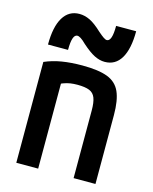

<svg xmlns="http://www.w3.org/2000/svg" viewBox="-115 -840 730 916"><g transform="rotate(15 250.0 -382.0)"><path d="M55 -498Q94 -515 139 -522.5Q184 -530 240 -530Q320 -530 364.5 -513Q409 -496 427.5 -454.5Q446 -413 446 -340V0H338V-334Q338 -374 329.5 -396Q321 -418 300 -426.5Q279 -435 241 -435Q222 -435 205.5 -432.5Q189 -430 170.5 -423Q152 -416 126 -402L163 -470V0H55ZM337 -574Q312 -574 286 -587Q260 -600 224 -632Q208 -648 197.5 -654.5Q187 -661 180 -661Q167 -661 160.5 -642Q154 -623 154 -584H55Q55 -672 83 -718Q111 -764 163 -764Q189 -764 215 -751.5Q241 -739 276 -706Q293 -691 303.5 -684Q314 -677 320 -677Q333 -677 339.5 -696Q346 -715 346 -754H445Q445 -667 417.5 -620.5Q390 -574 337 -574Z"/></g></svg>

Font: M PLUS 1 Code Medium
Style: Regular
Weight: 500
Designer: Coji Morishita
Foundry: UNDERFOREST DESIGN
Version: Version 1.002